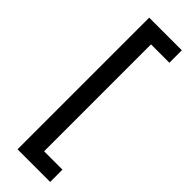

<svg xmlns="http://www.w3.org/2000/svg" viewBox="-270 -699 828 828"><g transform="rotate(45 144.0 -284.5)"><path d="M67 117V-671H154V117ZM67 117V42H266V117ZM67 -610V-686H266V-610Z"/></g></svg>

Font: Bricolage Grotesque 60pt
Style: Regular
Weight: 400
Version: Version 1.001;gftools[0.9.33.dev8+g029e19f]